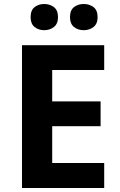

<svg xmlns="http://www.w3.org/2000/svg" viewBox="-20 -940 600 960"><path d="M501 0H90V-714H501V-590H241V-433H483V-309H241V-125H501ZM133 -854Q133 -889 153 -904.5Q173 -920 201 -920Q229 -920 249.5 -904.5Q270 -889 270 -854Q270 -821 249.5 -805Q229 -789 201 -789Q173 -789 153 -805Q133 -821 133 -854ZM330 -854Q330 -889 350 -904.5Q370 -920 399 -920Q427 -920 447.5 -904.5Q468 -889 468 -854Q468 -821 447.5 -805Q427 -789 399 -789Q370 -789 350 -805Q330 -821 330 -854Z"/></svg>

Font: Noto IKEA Simplified Chinese
Style: Bold
Weight: 700
Designer: Monotype Design Team
Foundry: Monotype Imaging Inc.
Version: Version 1.100